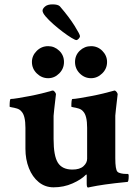

<svg xmlns="http://www.w3.org/2000/svg" viewBox="-20 -841 625 866"><path d="M377 4.9Q371.1 4.9 371.1 -12.7V-48.8Q371.1 -56.6 367.2 -52.7Q346.7 -31.2 307.1 -13.7Q267.6 3.9 221.7 3.9Q183.6 3.9 154.8 -19.5Q126 -43 110.4 -82.5Q94.7 -122.1 94.7 -169.9V-264.6Q94.7 -319.3 77.1 -337.9Q69.3 -347.7 56.2 -351.6Q43 -355.5 33.2 -356.9Q23.4 -358.4 23.4 -360.4Q23.4 -394.5 28.3 -394.5Q37.1 -394.5 61 -398.4Q85 -402.3 113.3 -407.7Q141.6 -413.1 167.5 -419.4Q193.4 -425.8 207 -429.7Q210 -430.7 212.4 -431.6Q214.8 -432.6 217.8 -432.6Q222.7 -432.6 227.5 -426.3Q232.4 -419.9 232.4 -416Q227.5 -373 224.6 -348.6Q221.7 -324.2 221.7 -318.4V-213.9Q221.7 -137.7 241.2 -106.9Q260.7 -76.2 306.6 -76.2Q339.8 -76.2 356.4 -91.3Q373 -106.4 373 -125V-264.6Q373 -319.3 355.5 -337.9Q347.7 -347.7 334.5 -351.6Q321.3 -355.5 311.5 -356.9Q301.8 -358.4 301.8 -360.4Q301.8 -394.5 306.6 -394.5Q315.4 -394.5 339.4 -398.4Q363.3 -402.3 391.6 -407.7Q419.9 -413.1 445.8 -419.4Q471.7 -425.8 485.4 -429.7L496.1 -432.6Q501 -432.6 505.9 -426.3Q510.7 -419.9 510.7 -416Q505.9 -373 502.9 -348.6Q500 -324.2 500 -319.3V-127.9Q500 -76.2 509.8 -66.4Q514.6 -61.5 525.4 -59.1Q536.1 -56.6 546.9 -56.6H556.6Q560.5 -55.7 560.5 -48.8Q560.5 -20.5 554.7 -20.5Q494.1 -14.6 453.6 -8.8Q413.1 -2.9 390.6 2ZM390.6 -488.3Q361.3 -488.3 339.8 -509.8Q318.4 -531.2 318.4 -561.5Q318.4 -591.8 339.8 -612.3Q361.3 -632.8 390.6 -632.8Q420.9 -632.8 441.9 -611.3Q462.9 -589.8 462.9 -561.5Q462.9 -531.2 440.9 -509.8Q418.9 -488.3 390.6 -488.3ZM197.3 -488.3Q168 -488.3 146 -509.8Q124 -531.2 124 -561.5Q124 -589.8 145.5 -611.3Q167 -632.8 197.3 -632.8Q225.6 -632.8 247.1 -612.3Q268.6 -591.8 268.6 -561.5Q268.6 -531.2 247.1 -509.8Q225.6 -488.3 197.3 -488.3ZM324.2 -660.2Q319.3 -660.2 302.2 -670.4Q285.2 -680.7 263.2 -697.3Q241.2 -713.9 220.2 -732.4Q199.2 -751 185.5 -767.1Q171.9 -783.2 171.9 -793Q171.9 -801.8 183.1 -811.5Q194.3 -821.3 216.8 -821.3Q241.2 -821.3 250 -812.5Q292 -763.7 316.4 -724.6Q340.8 -685.5 340.8 -677.7Q340.8 -672.9 335 -666.5Q329.1 -660.2 324.2 -660.2Z"/></svg>

Font: Crimson Text Bold
Style: Bold
Weight: 700
Designer: Sebastian Kosch
Foundry: Sebastian Kosch
Version: Version 1.10 July 1, 2025